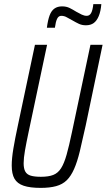

<svg xmlns="http://www.w3.org/2000/svg" viewBox="-20 -906 519 934"><path d="M178 8Q126 8 95 -2.5Q64 -13 50.5 -36.5Q37 -60 37 -101Q37 -135 45 -183Q53 -231 67 -296L150 -688H209L119 -263Q108 -211 101.5 -174Q95 -137 95 -112Q95 -86 103 -71.5Q111 -57 129.5 -51.5Q148 -46 179 -46Q216 -46 239 -55Q262 -64 277 -87.5Q292 -111 304 -153.5Q316 -196 330 -263L420 -688H479L397 -296Q381 -223 368.5 -171Q356 -119 340.5 -84Q325 -49 304.5 -29Q284 -9 253 -0.5Q222 8 178 8ZM208 -771Q213 -809 221.5 -831.5Q230 -854 245 -864.5Q260 -875 282 -875Q303 -875 319 -867Q335 -859 351 -849Q365 -841 377.5 -835Q390 -829 402 -829Q416 -829 423.5 -843Q431 -857 434 -886H473Q470 -851 460.5 -828Q451 -805 436 -794Q421 -783 398 -783Q379 -783 364 -790Q349 -797 332 -807Q318 -814 305.5 -821.5Q293 -829 278 -829Q265 -829 258 -815Q251 -801 247 -771Z"/></svg>

Font: Saira Condensed Light
Style: Italic
Weight: 300
Width: 3
Italic angle: -12°
Designer: Hector Gatti with collaboration of the Omnibus-Type team
Foundry: Omnibus-Type
Version: Version 1.101